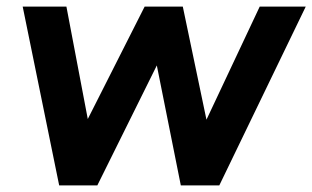

<svg xmlns="http://www.w3.org/2000/svg" viewBox="-20 -564 950 584"><path d="M276 0 457 -365 530 0H647L910 -544H770L608 -200L536 -544H420L247 -202L182 -544H49L160 0Z"/></svg>

Font: Plus Jakarta Sans
Style: Bold Italic
Weight: 700
Italic angle: -8°
Designer: Gumpita Rahayu
Foundry: Tokotype
Version: Version 2.071;gftools[0.9.30]